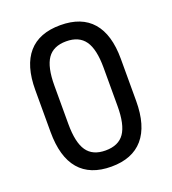

<svg xmlns="http://www.w3.org/2000/svg" viewBox="-130 -798 810 906"><g transform="rotate(-20 274.5 -345.0)"><path d="M60.5 -242.2V-453.1Q60.5 -575.2 114.7 -637.7Q168.9 -700.2 275.4 -700.2Q381.8 -700.2 436 -637.7Q490.2 -575.2 490.2 -453.1V-242.2Q490.2 -117.2 435.5 -53.7Q380.9 9.8 275.4 9.8Q168.9 9.8 114.7 -53.7Q60.5 -117.2 60.5 -242.2ZM399.4 -249V-441.4Q399.4 -534.2 369.6 -576.7Q339.8 -619.1 275.4 -619.1Q210.9 -619.1 181.6 -576.7Q152.3 -534.2 152.3 -441.4V-249Q152.3 -156.2 181.6 -113.8Q210.9 -71.3 275.4 -71.3Q340.8 -71.3 370.1 -113.8Q399.4 -156.2 399.4 -249Z"/></g></svg>

Font: Dinish Expanded
Style: Regular
Weight: 400
Width: 7
Designer: Charles Nix
Foundry: Playbeing
Version: Version 2.005; ttfautohint (v1.8.3)